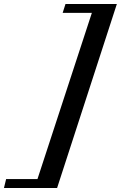

<svg xmlns="http://www.w3.org/2000/svg" viewBox="-138 -767 604 960"><path d="M-118.2 172.9 -107.4 128.4H49.3L321.3 -702.6H175.3L189.5 -747.1H446.3L147.5 172.9Z"/></svg>

Font: Elstob 6pt
Style: Italic
Weight: 700
Italic angle: -20°
Designer: Peter S. Baker
Version: Version 1.015